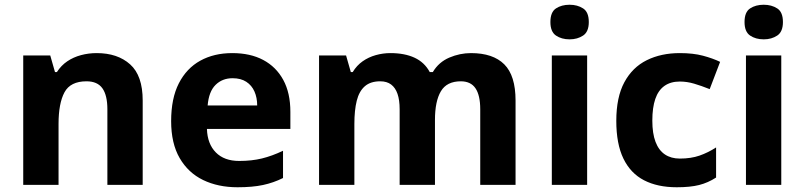

<svg xmlns="http://www.w3.org/2000/svg" viewBox="-20 -846 3394 810"><path d="M388 -622Q476 -622 529 -574.5Q582 -527 582 -422V-66H433V-385Q433 -444 412 -473.5Q391 -503 345 -503Q277 -503 252 -456.5Q227 -410 227 -323V-66H78V-612H192L212 -542H220Q238 -570 264 -587.5Q290 -605 322 -613.5Q354 -622 388 -622Z M960 -622Q1036 -622 1090.5 -593Q1145 -564 1175 -509Q1205 -454 1205 -374V-302H853Q855 -239 890.5 -203Q926 -167 989 -167Q1042 -167 1085 -177.5Q1128 -188 1174 -210V-95Q1134 -75 1089.5 -65.5Q1045 -56 982 -56Q900 -56 837 -86.5Q774 -117 738 -179Q702 -241 702 -335Q702 -431 734.5 -494.5Q767 -558 825 -590Q883 -622 960 -622ZM961 -516Q918 -516 889.5 -488Q861 -460 856 -401H1065Q1065 -434 1053.5 -460Q1042 -486 1019 -501Q996 -516 961 -516Z M1967 -622Q2060 -622 2107.5 -574.5Q2155 -527 2155 -422V-66H2006V-385Q2006 -444 1986 -473.5Q1966 -503 1924 -503Q1865 -503 1840 -461Q1815 -419 1815 -340V-66H1666V-385Q1666 -424 1657 -450Q1648 -476 1630 -489.5Q1612 -503 1584 -503Q1543 -503 1519 -482Q1495 -461 1485 -421Q1475 -381 1475 -323V-66H1326V-612H1440L1460 -542H1468Q1485 -570 1510 -587.5Q1535 -605 1565.5 -613.5Q1596 -622 1627 -622Q1687 -622 1729 -602.5Q1771 -583 1793 -542H1806Q1831 -584 1875.5 -603Q1920 -622 1967 -622Z M2457 -612V-66H2308V-612ZM2383 -826Q2416 -826 2440 -810.5Q2464 -795 2464 -753Q2464 -712 2440 -696Q2416 -680 2383 -680Q2349 -680 2325.5 -696Q2302 -712 2302 -753Q2302 -795 2325.5 -810.5Q2349 -826 2383 -826Z M2835 -56Q2754 -56 2697 -85.5Q2640 -115 2610 -177Q2580 -239 2580 -336Q2580 -436 2614 -499Q2648 -562 2708.5 -592Q2769 -622 2848 -622Q2904 -622 2945.5 -611Q2987 -600 3018 -585L2974 -470Q2939 -484 2908.5 -493Q2878 -502 2848 -502Q2809 -502 2783 -483.5Q2757 -465 2744.5 -428.5Q2732 -392 2732 -337Q2732 -283 2745.5 -247.5Q2759 -212 2785 -194.5Q2811 -177 2848 -177Q2895 -177 2931 -189.5Q2967 -202 3001 -224V-97Q2967 -75 2929.5 -65.5Q2892 -56 2835 -56Z M3276 -612V-66H3127V-612ZM3202 -826Q3235 -826 3259 -810.5Q3283 -795 3283 -753Q3283 -712 3259 -696Q3235 -680 3202 -680Q3168 -680 3144.5 -696Q3121 -712 3121 -753Q3121 -795 3144.5 -810.5Q3168 -826 3202 -826Z"/></svg>

Font: Noto Sans Malayalam UI
Style: Regular
Weight: 400
Designer: Jelle Bosma - Monotype Design Team
Foundry: Monotype Imaging Inc.
Version: Version 2.104